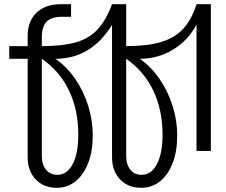

<svg xmlns="http://www.w3.org/2000/svg" viewBox="-20 -720 1078 916"><path d="M647 -439.5Q701 -401.5 741 -343.5Q781 -285.5 803.2 -215.8Q825.5 -146 825.5 -73.5Q825.5 1 804 57.2Q782.5 113.5 743.8 144.8Q705 176 653.5 176Q591 176 552.8 135.8Q514.5 95.5 514.5 30V-601.5Q415 -439.5 244.5 -439.5Q298.5 -402 338.5 -344Q378.5 -286 400.5 -216.2Q422.5 -146.5 422.5 -74Q422.5 1 401 57Q379.5 113 341 144.5Q302.5 176 251 176Q188.5 176 150.2 135.8Q112 95.5 112 30V-439.5H24V-500H112V-547.5Q112 -619 154.2 -659.5Q196.5 -700 270.5 -700H319V-640H275.5Q225 -640 202.2 -616.5Q179.5 -593 179.5 -542V-500Q279 -500 342.5 -518.2Q406 -536.5 446 -580Q486 -623.5 514.5 -700H582V-500Q682 -500 748 -519.5Q814 -539 854.2 -582.8Q894.5 -626.5 917.5 -700H986V0H917.5V-602.5Q876.5 -526 804.8 -482.8Q733 -439.5 647 -439.5ZM582 -439.5V23.5Q582 65 601.8 89.5Q621.5 114 655.5 114Q702 114 728.8 62.8Q755.5 11.5 755.5 -77Q755.5 -195.5 711.2 -288Q667 -380.5 582 -439.5ZM179.5 -439.5V23.5Q179.5 65 199.5 89.5Q219.5 114 253.5 114Q300 114 326.8 62.8Q353.5 11.5 353.5 -77Q353.5 -195.5 309.2 -288Q265 -380.5 179.5 -439.5Z"/></svg>

Font: Overused Grotesk Book
Style: Regular
Weight: 375
Version: Version 0.004